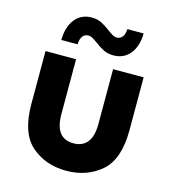

<svg xmlns="http://www.w3.org/2000/svg" viewBox="-113 -849 847 947"><g transform="rotate(15 311.0 -375.5)"><path d="M61 -268V-538H217V-258Q217 -134 311 -134Q357 -134 381.5 -164.5Q406 -195 406 -258V-538H562V-268Q562 -119 489.5 -56.5Q417 6 311 6Q206 6 133.5 -56.5Q61 -119 61 -268ZM293 -644Q276 -656 266 -661.5Q256 -667 247 -667Q228 -667 217 -653Q206 -639 205 -611H122Q123 -679 154.5 -718Q186 -757 239 -757Q267 -757 288.5 -746.5Q310 -736 335 -717Q351 -705 361.5 -699Q372 -693 382 -693Q400 -693 411 -707Q422 -721 423 -747H506Q505 -681 473.5 -642.5Q442 -604 389 -604Q361 -604 339.5 -614.5Q318 -625 293 -644Z"/></g></svg>

Font: Chess Sans
Style: Bold
Weight: 700
Designer: Wolf Bōese
Foundry: Wolf Bōese
Version: Version 7.223